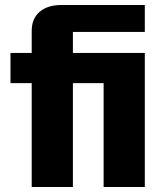

<svg xmlns="http://www.w3.org/2000/svg" viewBox="-20 -749 647 769"><path d="M107 0V-416H22V-537H107V-625Q107 -675 139 -702Q171 -729 226 -729H560V-621H272V-537H560V0H395V-416H272V0Z"/></svg>

Font: Hubot Sans
Style: Bold
Weight: 700
Designer: Deni Anggara
Foundry: GitHub, Inc., Subsidiary of Microsoft Corporation
Version: Version 2.000